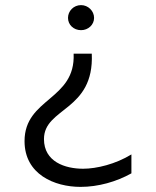

<svg xmlns="http://www.w3.org/2000/svg" viewBox="-20 -550 610 751"><path d="M339 -340H268C276 -158 76 -167 76 2C76 132 193 181 295 181C364 181 435 161 494 128V54C432 92 358 110 305 110C235 110 152 83 152 -6C152 -130 349 -115 339 -340ZM297 -530C268 -530 246 -507 246 -480C246 -453 268 -432 297 -432C325 -432 348 -453 348 -480C348 -507 325 -530 297 -530Z"/></svg>

Font: Chess Sans
Style: Regular
Weight: 400
Designer: Wolf Bōese
Foundry: Wolf Bōese
Version: Version 7.223;Glyphs 3.3 (3306)